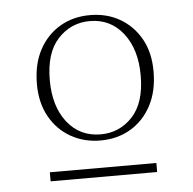

<svg xmlns="http://www.w3.org/2000/svg" viewBox="-40 -725 522 518"><g transform="rotate(-5 221.0 -466.0)"><path d="M77 -247.5V-272H365.5V-247.5ZM223 -362Q274 -362 309 -399.5Q344 -437 344 -511Q344 -582 309.8 -625.5Q275.5 -669 220 -669Q168.5 -669 133.5 -631.2Q98.5 -593.5 98.5 -519.5Q98.5 -448.5 132.5 -405.2Q166.5 -362 223 -362ZM221 -345.5Q176.5 -345.5 140.5 -366Q104.5 -386.5 83.8 -423.8Q63 -461 63 -512Q63 -565.5 83.5 -604Q104 -642.5 139.8 -663.8Q175.5 -685 221.5 -685Q267 -685 302.5 -664.5Q338 -644 358.8 -607Q379.5 -570 379.5 -519Q379.5 -465.5 359 -426.8Q338.5 -388 302.8 -366.8Q267 -345.5 221 -345.5Z"/></g></svg>

Font: Newsreader 24pt ExtraLight
Style: Regular
Weight: 250
Designer: Hugues Gentile
Foundry: Production Type
Version: Version 1.003